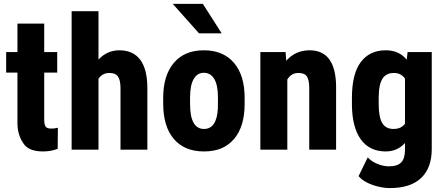

<svg xmlns="http://www.w3.org/2000/svg" viewBox="-20 -770 2290 988"><path d="M207.5 -502H271.5H274.4V-498.5V-399.9V-396.5H271.5H207.5V-156.2Q207.5 -128.9 214.8 -118.2Q222.2 -108.4 243.2 -108.4Q243.2 -108.4 243.7 -108.4Q261.7 -108.4 273.9 -111.8L277.8 -112.8V-108.4L276.9 -6.3V-4.4L274.9 -3.4Q240.7 9.3 201.2 9.3Q130.9 9.3 103.5 -27.8Q69.8 -73.2 69.8 -137.2V-396.5H14.6H11.7V-399.9V-498.5V-502H14.6H69.8V-648.4H207.5Z M486.8 -709.5V-463.4Q531.2 -511.2 594.2 -511.2Q665 -511.2 701.7 -462.4Q737.8 -414.1 738.3 -318.4V-3.4V0H735.4H603.5H600.1V-3.4V-315.9Q600.1 -358.4 586.4 -377Q572.8 -395 542.5 -394.5Q507.3 -394.5 486.8 -364.7V-3.4V0H483.4H352.1H348.6V-3.4V-709.5V-712.4H352.1H483.4H486.8Z M958 -266.6V-234.9Q958 -106.4 1029.8 -106.4Q1095.7 -106.4 1101.1 -212.9L1101.6 -266.6Q1101.6 -333 1082 -364.7Q1063 -395.5 1028.8 -395.5Q996.1 -395.5 977.5 -364.7Q958 -333 958 -266.6ZM819.8 -235.4V-267.1Q819.8 -380.9 874 -445.8Q928.7 -511.2 1028.8 -511.2Q1129.4 -511.2 1184.6 -445.8Q1239.3 -380.9 1238.8 -266.1V-234.4Q1238.8 -120.1 1185.1 -55.7Q1157.7 -23.4 1119.6 -6.8Q1080.6 9.3 1029.8 9.3Q928.2 9.3 874 -55.7Q846.7 -87.9 833.3 -133.1Q819.8 -178.2 819.8 -235.4ZM1120.6 -598.6H1003.9L869.1 -750H1023.9Z M1449.7 -502V-499L1453.1 -457.5Q1500.5 -511.2 1573.2 -511.2Q1706.1 -511.2 1709.5 -329.1V-3.4V0H1706.5H1574.7H1571.3V-3.4V-317.9Q1571.3 -358.9 1558.6 -377.4Q1545.9 -395 1514.2 -394.5Q1479 -394.5 1458.5 -360.8V-3.4V0H1455.1H1323.2H1319.8V-3.4V-498.5V-502H1323.2H1446.8Z M1928.7 -266.1V-233.9Q1928.7 -166.5 1947.3 -136.2Q1965.3 -106.4 2004.9 -106.4Q2044.4 -106.4 2064 -133.3V-365.7Q2043.5 -395 2005.9 -394.5Q1966.8 -394.5 1948.2 -365.2Q1928.7 -334.5 1928.7 -266.1ZM1791 -229.5V-266.1Q1791 -389.2 1835.9 -449.7Q1881.3 -511.2 1965.3 -511.2Q2033.7 -511.2 2072.8 -462.9L2077.1 -499V-502H2080.1H2198.7H2201.7V-498.5V-3.4Q2201.7 94.2 2147 146Q2092.3 197.8 1986.8 197.8Q1942.9 197.8 1896 181.2Q1849.6 164.6 1826.7 138.2L1825.2 136.2L1826.2 134.3L1870.6 43.5L1872.6 39.6L1875.5 43Q1893.6 62 1922.9 73.7Q1953.1 85.9 1980.5 85.9Q2025.4 85.9 2044.4 65.9Q2064 45.9 2064 0V-34.2Q2024.9 9.3 1964.8 9.3Q1880.9 9.3 1835.9 -53.7Q1792 -116.2 1791 -229.5Z"/></svg>

Font: MAUL Condensed Bold
Style: Condensed Bold
Weight: 700
Designer: MAUL
Version: Version 1.0; 2020; ttfautohint (v1.8.3)